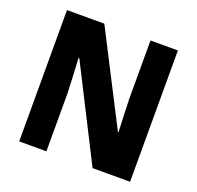

<svg xmlns="http://www.w3.org/2000/svg" viewBox="-125 -898 1006 981"><g transform="rotate(20 378.0 -408.0)"><path d="M680 -51V-765H531V-451C532 -396 535 -334 538 -268H535L280 -765H77V-51H225V-366C223 -422 220 -488 216 -556H220L476 -51Z"/></g></svg>

Font: Noto Sans Tamil UI SemiCondensed ExtraBold
Style: Regular
Weight: 800
Width: 4
Designer: Jelle Bosma - Monotype Design Team
Foundry: Monotype Imaging Inc.
Version: Version 2.004